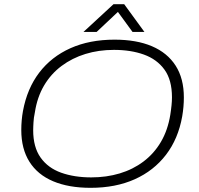

<svg xmlns="http://www.w3.org/2000/svg" viewBox="-20 -888 953 920"><path d="M414 12Q309 12 234.5 -19.5Q160 -51 121 -113Q82 -175 82 -265Q82 -288 84 -311Q86 -334 90 -356Q110 -464 168 -540Q226 -616 317.5 -657Q409 -698 529 -698Q634 -698 708 -666.5Q782 -635 821.5 -573.5Q861 -512 861 -421Q861 -399 859 -376Q857 -353 853 -330Q834 -223 775.5 -146.5Q717 -70 625.5 -29Q534 12 414 12ZM417 -38Q490 -38 553.5 -57Q617 -76 667.5 -114Q718 -152 751 -208Q784 -264 796 -338Q798 -351 799.5 -362.5Q801 -374 802 -384Q803 -394 803.5 -403.5Q804 -413 804 -422Q804 -505 768 -554.5Q732 -604 669.5 -626.5Q607 -649 526 -649Q453 -649 389.5 -629.5Q326 -610 275 -572Q224 -534 191 -478Q158 -422 147 -349Q144 -336 142.5 -324Q141 -312 140.5 -302Q140 -292 139.5 -282.5Q139 -273 139 -264Q139 -183 174.5 -133Q210 -83 273 -60.5Q336 -38 417 -38ZM380 -735 524 -868H575L672 -735H615L534 -846H561L443 -735Z"/></svg>

Font: Archivo SemiExpanded Thin
Style: Italic
Weight: 250
Width: 6
Italic angle: -10°
Designer: Hector Gatti
Foundry: Omnibus-Type
Version: Version 2.001